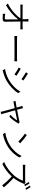

<svg xmlns="http://www.w3.org/2000/svg" viewBox="2493 -3379 974 6000"><g transform="rotate(90 2980.0 -379.0)"><path d="M91 -138 142 -80C325 -177 503 -343 585 -461L588 -82C588 -55 580 -42 551 -42C513 -42 456 -46 408 -55L414 19C462 23 522 25 572 25C629 25 659 -1 659 -51C658 -175 655 -379 653 -530H817C841 -530 874 -528 897 -527V-603C877 -601 840 -598 815 -598H651L650 -699C650 -726 652 -753 655 -779H572C576 -760 578 -736 580 -699L583 -598H213C183 -598 154 -600 124 -603V-527C155 -529 181 -530 215 -530H556C476 -409 296 -238 91 -138Z M1104 -428V-341C1134 -343 1184 -345 1239 -345C1306 -345 1718 -345 1790 -345C1835 -345 1875 -342 1895 -341V-428C1874 -426 1840 -423 1789 -423C1718 -423 1305 -423 1239 -423C1182 -423 1133 -425 1104 -428Z M2279 -764 2240 -704C2297 -671 2406 -598 2453 -562L2495 -623C2453 -654 2337 -732 2279 -764ZM2136 -48 2177 24C2270 4 2407 -41 2508 -100C2667 -194 2805 -324 2890 -457L2847 -530C2766 -390 2636 -260 2470 -165C2370 -108 2245 -67 2136 -48ZM2130 -540 2090 -479C2149 -449 2258 -378 2306 -343L2347 -406C2305 -436 2187 -508 2130 -540Z M3842 -474 3798 -505C3788 -500 3773 -496 3762 -494C3729 -486 3553 -452 3409 -425L3376 -546C3370 -571 3365 -592 3362 -608L3285 -589C3294 -574 3301 -556 3308 -531L3342 -412L3215 -389C3186 -384 3162 -380 3134 -378L3152 -310L3359 -352L3460 18C3467 42 3472 66 3474 88L3551 68C3544 50 3535 21 3529 2C3516 -40 3466 -220 3426 -365L3742 -428C3707 -366 3630 -272 3566 -217L3629 -185C3697 -251 3801 -390 3842 -474Z M4205 -728 4154 -674C4229 -624 4353 -517 4403 -466L4458 -522C4404 -577 4276 -681 4205 -728ZM4126 -57 4172 16C4344 -16 4470 -79 4570 -142C4719 -237 4833 -373 4900 -495L4857 -571C4800 -449 4680 -302 4528 -206C4434 -146 4303 -84 4126 -57Z M5715 -811 5666 -790C5693 -751 5728 -692 5747 -651L5797 -674C5777 -714 5740 -774 5715 -811ZM5826 -846 5778 -825C5806 -787 5839 -731 5861 -687L5910 -710C5891 -747 5853 -809 5826 -846ZM5734 -651 5689 -686C5674 -681 5649 -678 5619 -678C5582 -678 5264 -678 5227 -678C5196 -678 5140 -683 5129 -684V-603C5138 -604 5192 -608 5227 -608C5260 -608 5591 -608 5626 -608C5600 -523 5525 -401 5457 -324C5352 -207 5205 -88 5044 -25L5101 35C5252 -33 5386 -143 5494 -260C5597 -168 5706 -48 5773 41L5835 -13C5769 -93 5647 -223 5541 -314C5612 -403 5677 -523 5711 -611C5716 -623 5728 -643 5734 -651Z"/></g></svg>

Font: Noto Sans CJK HK DemiLight
Style: Regular
Weight: 350
Designer: Ryoko NISHIZUKA 西塚涼子 (kana, bopomofo & ideographs); Paul D. Hunt (Latin, Greek & Cyrillic); Sandoll Communications 산돌커뮤니
Foundry: Adobe
Version: Version 2.004;hotconv 1.0.118;makeotfexe 2.5.65603